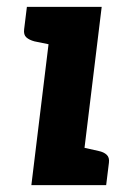

<svg xmlns="http://www.w3.org/2000/svg" viewBox="-20 -537 378 557"><path d="M71 0 134 -517H275L212 0ZM190 0 217 -110 266 -99Q281 -96 289.5 -88Q298 -80 296 -65L288 0ZM156 -517 129 -407 80 -417Q65 -421 56.5 -428.5Q48 -436 50 -452L58 -517Z"/></svg>

Font: Aleo ExtraBold
Style: Italic
Weight: 800
Italic angle: -7°
Designer: Alessio Laiso
Foundry: Alessio Laiso
Version: Version 2.001;gftools[0.9.29]